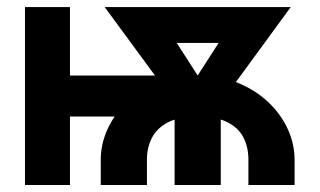

<svg xmlns="http://www.w3.org/2000/svg" viewBox="-20 -528 912 548"><path d="M51.3 -507.8V0H179.7V-507.8ZM179.7 -312.5V-195.3H502.4V-312.5ZM820.8 -72.3Q820.8 -117.7 800.9 -160.6Q781 -203.6 744.1 -237.9Q707.3 -272.2 656.6 -292.4Q605.8 -312.5 544.1 -312.5Q482.4 -312.5 431.8 -292.4Q381.1 -272.2 344.2 -237.9Q307.4 -203.6 287.5 -160.6Q267.6 -117.7 267.6 -72.3Q267.6 -24.9 267.6 -12.5Q267.6 0 267.6 0H399.4Q399.4 0 399.4 -12.9Q399.4 -25.9 399.4 -72.3Q399.4 -106.9 413.7 -134.8Q428 -162.6 459.7 -179Q491.5 -195.3 544.2 -195.3Q596.9 -195.3 628.7 -179.4Q660.4 -163.6 674.7 -135.9Q689 -108.2 689 -72.3Q689 -24.9 689 -12.5Q689 0 689 0H820.8Q820.8 0 820.8 -12.9Q820.8 -25.9 820.8 -72.3ZM394.8 -405.5H697.3L669.7 -507.8H418.7ZM478.3 0H610.1V-255.4H478.3ZM593.8 -212.4 809.8 -507.8H669.7L544.2 -312.5L418.7 -507.8H278.8L486.6 -225.1Q496.8 -223.1 511.6 -221.4Q526.4 -219.7 542.2 -218.3Q558.1 -216.8 571.9 -215.3Q585.7 -213.9 593.8 -212.4Z"/></svg>

Font: Giphurs
Style: Regular
Weight: 400
Version: Version 2.010